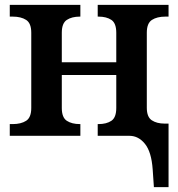

<svg xmlns="http://www.w3.org/2000/svg" viewBox="-20 -556 730 786"><path d="M605 137Q600 66 573.5 33Q547 0 510 0H380V-48H383Q416 -48 436 -61.5Q456 -75 456 -114V-249H233V-114Q233 -75 253.5 -61.5Q274 -48 307 -48H309V0H20V-48H32Q66 -48 87 -61.5Q108 -75 108 -114V-422Q108 -461 87 -474.5Q66 -488 32 -488H20V-536H309V-488H307Q274 -488 253.5 -474.5Q233 -461 233 -422V-301H456V-422Q456 -461 436 -474.5Q416 -488 383 -488H380V-536H670V-488H657Q623 -488 602 -474.5Q581 -461 581 -422V-115Q581 -77 601.5 -63.5Q622 -50 654 -50H670V210H610Z"/></svg>

Font: Noto Serif SemiBold
Style: Regular
Weight: 600
Designer: Monotype Design Team
Foundry: Monotype Imaging Inc.
Version: Version 1.001